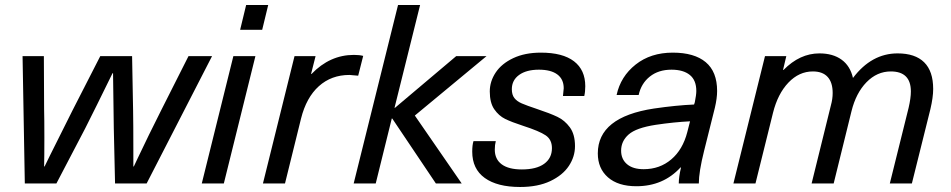

<svg xmlns="http://www.w3.org/2000/svg" viewBox="-20 -732 3794 766"><path d="M439 0 434 -220 431 -440H429Q357 -293 320 -220L205 0H79L70 -508H155L156 -296Q157 -259 157 -182Q157 -106 156 -68H158L179 -111Q238 -230 269 -291L380 -508H507L511 -291Q512 -239 512 -133V-68H514L530 -102Q571 -189 625 -296L732 -508H826L565 0Z M785 0 911 -508H999L873 0ZM938 -613 962 -712H1050L1026 -613Z M1429 -509 1409 -430Q1376 -433 1374 -433Q1302 -433 1252 -388Q1202 -343 1181 -259L1117 0H1029L1155 -508H1239L1221 -437H1223Q1296 -513 1392 -513Q1414 -513 1429 -509Z M1822 0H1719L1545 -259H1543L1479 0H1391L1568 -712H1656L1554 -302H1556L1800 -508H1921L1635 -271Z M2315 -388Q2315 -366 2311 -349H2226Q2229 -376 2229 -380Q2229 -416 2203.5 -435Q2178 -454 2130 -454Q2080 -454 2051 -433Q2022 -412 2022 -376Q2022 -354 2032 -341Q2042 -328 2061.5 -319.5Q2081 -311 2123 -297Q2174 -280 2203.5 -266Q2233 -252 2253.5 -224Q2274 -196 2274 -149Q2274 -107 2249.5 -70Q2225 -33 2175.5 -9.5Q2126 14 2055 14Q1964 14 1914 -22Q1864 -58 1864 -127Q1864 -153 1869 -169H1958Q1954 -154 1954 -135Q1954 -97 1981.5 -76.5Q2009 -56 2062 -56Q2120 -56 2151 -78.5Q2182 -101 2182 -141Q2182 -175 2157 -192Q2132 -209 2067 -230Q2021 -245 1995.5 -257.5Q1970 -270 1952 -296Q1934 -322 1934 -367Q1934 -407 1957.5 -442.5Q1981 -478 2027.5 -500Q2074 -522 2138 -522Q2225 -522 2270 -487.5Q2315 -453 2315 -388Z M2841 -369Q2841 -340 2832 -302L2789 -130Q2768 -46 2768 0H2688Q2688 -26 2697 -64H2695Q2626 11 2519 11Q2446 11 2405.5 -24.5Q2365 -60 2365 -120Q2365 -265 2589 -299Q2678 -312 2749 -315L2752 -324Q2758 -354 2758 -369Q2758 -412 2732 -433Q2706 -454 2659 -454Q2607 -454 2572.5 -426.5Q2538 -399 2528 -353H2440Q2456 -427 2516 -474.5Q2576 -522 2664 -522Q2750 -522 2795.5 -484Q2841 -446 2841 -369ZM2596 -234Q2518 -222 2488 -195.5Q2458 -169 2458 -131Q2458 -97 2481.5 -77Q2505 -57 2548 -57Q2612 -57 2658 -96Q2704 -135 2722 -205L2733 -248Q2670 -245 2596 -234Z M3703 -377Q3703 -344 3692 -297L3618 0H3530L3605 -302Q3614 -341 3614 -367Q3614 -447 3534 -447Q3479 -447 3437 -404Q3395 -361 3377 -288L3306 0H3218L3295 -312Q3302 -337 3302 -361Q3302 -403 3282 -425Q3262 -447 3223 -447Q3168 -447 3125.5 -402.5Q3083 -358 3064 -282L2994 0H2906L3032 -508H3117L3104 -453H3106Q3171 -519 3249 -519Q3303 -519 3337.5 -494Q3372 -469 3383 -421Q3457 -519 3561 -519Q3631 -519 3667 -483.5Q3703 -448 3703 -377Z"/></svg>

Font: CST
Style: Italic
Weight: 400
Italic angle: -14°
Version: Version 1.00